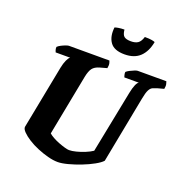

<svg xmlns="http://www.w3.org/2000/svg" viewBox="-158 -1056 1139 1195"><g transform="rotate(20 412.0 -458.5)"><path d="M354 0Q324 0 288 -9.5Q252 -19 216 -34Q180 -49 151 -67.5Q122 -86 104.5 -104Q87 -122 88 -136L170 -558Q176 -588 185.5 -609Q195 -630 205 -637H109Q107 -642 104 -650.5Q101 -659 102 -671Q110 -679 124.5 -686.5Q139 -694 153 -699Q167 -704 173 -704H441Q443 -700 446 -688Q449 -676 445 -655L398 -642Q367 -633 353 -614.5Q339 -596 331 -556L253 -153Q264 -143 283 -132.5Q302 -122 324 -113.5Q346 -105 365.5 -99.5Q385 -94 395 -94Q414 -94 441.5 -101Q469 -108 497 -119.5Q525 -131 544 -144L626 -557Q633 -592 642 -612.5Q651 -633 660 -637H564Q563 -640 560 -650Q557 -660 558 -671Q565 -678 579.5 -685.5Q594 -693 608 -698.5Q622 -704 628 -704H818Q820 -699 823 -687Q826 -675 822 -655L781 -644Q765 -639 752 -633.5Q739 -628 729.5 -610Q720 -592 712 -549L627 -108Q613 -92 579 -73Q545 -54 502.5 -37.5Q460 -21 420 -10.5Q380 0 354 0ZM515 -772Q446 -772 419.5 -809.5Q393 -847 400 -908Q406 -911 424 -914Q442 -917 463 -917Q466 -884 480 -873Q494 -862 525 -862Q554 -862 571 -873.5Q588 -885 598 -917Q629 -917 645 -914Q661 -911 666 -908Q654 -843 617 -807.5Q580 -772 515 -772Z"/></g></svg>

Font: Texturina Medium 12pt Black
Style: Italic
Weight: 900
Italic angle: -11°
Version: Version 1.002